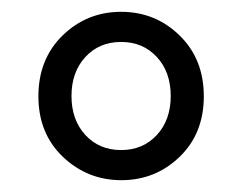

<svg xmlns="http://www.w3.org/2000/svg" viewBox="-20 -785 410 325"><path d="M185.5 -480Q128 -480 86.5 -519.5Q45 -559 45 -622Q45 -685 86 -725Q127 -765 185 -765Q243 -765 284 -725Q325 -685 325 -622Q325 -559 284 -519.5Q243 -480 185.5 -480ZM124.5 -556.5Q148 -531 185 -531Q222 -531 245.5 -556.5Q269 -582 269 -622.5Q269 -663 245.5 -688.5Q222 -714 185 -714Q148 -714 124.5 -688.5Q101 -663 101 -622.5Q101 -582 124.5 -556.5Z"/></svg>

Font: Resource Han Rounded KR
Style: Regular
Weight: 400
Designer: Cyano Hao (round all glyphs); Ryoko NISHIZUKA 西塚涼子 (kana, bopomofo & ideographs); Paul D. Hunt (Latin, Greek & Cyrillic)
Foundry: Cyano Hao
Version: 0.990